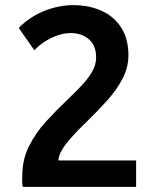

<svg xmlns="http://www.w3.org/2000/svg" viewBox="-20 -729 600 749"><path d="M69 0Q66 -10 66.5 -23.5Q67 -37 67 -44Q67 -107 93.5 -159.5Q120 -212 160 -255.5Q200 -299 240 -337Q270 -366 296.5 -393.5Q323 -421 339 -448.5Q355 -476 355 -505Q355 -552 326.5 -576Q298 -600 256 -600Q230 -600 204.5 -591Q179 -582 156 -567.5Q133 -553 114 -533L53 -620Q78 -646 111.5 -666Q145 -686 185 -697.5Q225 -709 266 -709Q327 -709 376 -687Q425 -665 453 -621Q481 -577 481 -513Q481 -466 458 -422Q435 -378 398.5 -337.5Q362 -297 323 -259Q308 -245 288.5 -225Q269 -205 250.5 -183.5Q232 -162 220 -141Q208 -120 208 -103H511V0Z"/></svg>

Font: Ubuntu Sans Mono SemiBold
Style: Regular
Weight: 600
Monospace: yes
Designer: Dalton Maag Ltd
Foundry: Dalton Maag Ltd
Version: Version 1.006